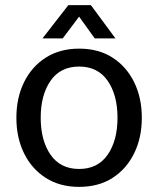

<svg xmlns="http://www.w3.org/2000/svg" viewBox="-20 -720 618 750"><path d="M289 10Q214 10 159 -25Q104 -60 74 -121Q44 -182 44 -260Q44 -338 74 -399Q104 -460 159 -495Q214 -530 289 -530Q365 -530 419.5 -495Q474 -460 504 -399Q534 -338 534 -260Q534 -182 504 -121Q474 -60 419.5 -25Q365 10 289 10ZM289 -60Q362 -60 400.5 -115.5Q439 -171 439 -260Q439 -349 400.5 -404.5Q362 -460 289 -460Q216 -460 177.5 -404.5Q139 -349 139 -260Q139 -171 177.5 -115.5Q216 -60 289 -60ZM146 -570 247 -700H335L431 -570H350L289 -655L225 -570Z"/></svg>

Font: Hedvig Letters Sans
Style: Regular
Weight: 400
Designer: Alexander Örn & Tor Weibull
Foundry: Kanon Foundry
Version: Version 1.000; ttfautohint (v1.8.4.7-5d5b)